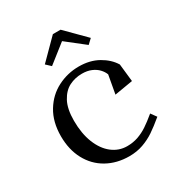

<svg xmlns="http://www.w3.org/2000/svg" viewBox="-149 -700 758 812"><g transform="rotate(-30 230.0 -293.5)"><path d="M40 -207.1Q40 -276.6 70.1 -326.1Q100.1 -375.5 148.8 -400.2Q197.4 -425 252.4 -425Q306.1 -425 346.4 -402.4Q386.6 -379.8 407.6 -345.5L417 -259.2L327.8 -244.2L344 -334Q338.4 -348.9 326 -362.1Q313.6 -375.4 294.1 -383.7Q274.6 -392 249.1 -392Q215.2 -392 186.5 -377.6Q157.8 -363.2 139.1 -328.5Q120.5 -293.8 120.5 -236.4Q120.5 -173.9 139 -127.3Q157.5 -80.8 189.9 -55.6Q222.4 -30.5 262.5 -30.5Q291.4 -30.5 316.1 -39.2Q340.9 -47.9 362.9 -62.5Q385 -77.1 414.8 -101.8L434.5 -74.8Q400.1 -46.1 374 -28.6Q347.9 -11 316.9 0Q285.9 11 249.6 11Q188.4 11 140.7 -15.8Q93 -42.6 66.5 -92.1Q40 -141.6 40 -207.1ZM357.5 -504.2 334.8 -482.8 245.2 -553.2 155.8 -482.8 133 -504.2 226.5 -598.2H264Z"/></g></svg>

Font: Didactic
Style: Regular
Weight: 400
Designer: Tyler Finck
Foundry: Etcetera Type Co
Version: Version 3.007;FEAKit 1.0